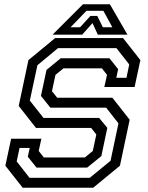

<svg xmlns="http://www.w3.org/2000/svg" viewBox="-20 -878 691 898"><path d="M86 0 5 -103 32 -229H173.5L161 -172L185 -141.5H377L414 -172L430.5 -249L406.5 -279.5H148.5L67.5 -382.5L113 -597L238 -700H555.5L636.5 -597L609.5 -471H468L480.5 -528L456.5 -558.5H277L239.5 -528L223 -451.5L247.5 -421H505.5L586.5 -318L541 -103L416 0ZM118 -46.5H400L497 -126L534 -301L476.5 -374.5H215.5L171.5 -429.5L197.5 -551L264 -605.5H492L532.5 -554.5L524 -514H571.5L584.5 -576.5L524.5 -653H251.5L155 -573L119.5 -407.5L183.5 -326.5H443.5L482 -280L454 -148L387.5 -94H151L110 -145L119 -186H71.5L58 -123ZM368 -858H494L576 -716H437.5L412.5 -770L364.5 -716H226ZM384.5 -827.5 310 -750.5H354.5L403 -803.5H435L461 -750.5H505.5L463.5 -827.5Z"/></svg>

Font: Tourney Medium
Style: Italic
Weight: 500
Italic angle: -12°
Version: Version 1.015